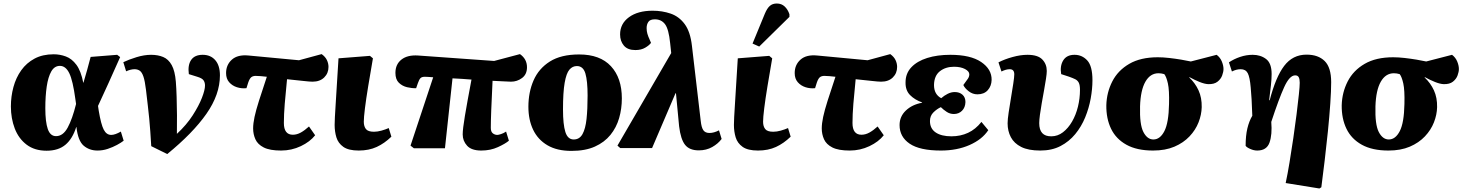

<svg xmlns="http://www.w3.org/2000/svg" viewBox="-20 -843 8348 1093"><path d="M245 15Q177 15 131.5 -19.5Q86 -54 64 -111.5Q42 -169 42 -237Q42 -294 56.5 -347.5Q71 -401 101 -443Q131 -485 177 -509.5Q223 -534 286 -534Q321 -534 355 -521.5Q389 -509 415 -474Q441 -439 454 -372H455Q467 -411 476 -444.5Q485 -478 496 -519L647 -531L664 -518Q628 -436 597.5 -369.5Q567 -303 538 -240L542 -213Q555 -135 570.5 -105Q586 -75 613 -75Q635 -75 668 -94L684 -42Q670 -31 646 -18Q622 -5 593.5 4.5Q565 14 535 14Q489 14 456.5 -13.5Q424 -41 415 -120H414Q393 -53 352.5 -19Q312 15 245 15ZM299 -68Q339 -68 365.5 -117Q392 -166 413 -251L409 -279Q395 -384 374.5 -426Q354 -468 321 -468Q290 -468 272 -436.5Q254 -405 246 -350.5Q238 -296 238 -227Q238 -149 252 -108.5Q266 -68 299 -68Z M932 34 841 -11Q838 -59 835.5 -96Q833 -133 829.5 -168Q826 -203 821.5 -242Q817 -281 811 -332Q805 -382 796.5 -407Q788 -432 775.5 -440.5Q763 -449 746 -449Q724 -449 698 -437L682 -489Q713 -504 757 -517.5Q801 -531 840 -531Q879 -531 909 -518.5Q939 -506 957.5 -472.5Q976 -439 981 -378Q984 -341 985.5 -291.5Q987 -242 987.5 -187Q988 -132 987 -81Q1042 -132 1077 -186.5Q1112 -241 1129.5 -286Q1147 -331 1147 -356Q1147 -374 1138.5 -386Q1130 -398 1103 -406L1055 -421Q1048 -472 1068 -501.5Q1088 -531 1134 -531Q1179 -531 1205.5 -500.5Q1232 -470 1232 -414Q1232 -305 1155 -195Q1078 -85 932 34Z M1580 14Q1516 14 1481.5 -3.5Q1447 -21 1434 -50Q1421 -79 1421 -112Q1421 -140 1429 -177.5Q1437 -215 1454.5 -270Q1472 -325 1499 -406Q1481 -408 1465 -409.5Q1449 -411 1436 -411Q1420 -411 1410.5 -403.5Q1401 -396 1393 -373L1383 -341Q1355 -338 1328.5 -346.5Q1302 -355 1284.5 -375Q1267 -395 1267 -427Q1267 -474 1300 -503.5Q1333 -533 1395 -527L1682 -500L1811 -535Q1832 -520 1841 -501Q1850 -482 1850 -462Q1850 -426 1825.5 -402Q1801 -378 1759 -378Q1743 -378 1704 -382.5Q1665 -387 1614 -392Q1606 -315 1601 -252.5Q1596 -190 1596 -143Q1596 -76 1647 -76Q1670 -76 1692.5 -88.5Q1715 -101 1739 -123L1774 -73Q1745 -36 1692.5 -11Q1640 14 1580 14Z M2022 14Q1964 14 1934.5 -7Q1905 -28 1895 -61Q1885 -94 1885 -132Q1885 -162 1891 -252.5Q1897 -343 1907 -511L2086 -525L2103 -511Q2088 -425 2076 -352Q2064 -279 2057.5 -226.5Q2051 -174 2051 -150Q2051 -124 2063 -108.5Q2075 -93 2109 -93Q2129 -93 2152 -99.5Q2175 -106 2193 -114L2208 -65Q2169 -27 2124.5 -6.5Q2080 14 2022 14Z M2720 14Q2664 14 2639 -13.5Q2614 -41 2614 -78Q2614 -108 2626.5 -183Q2639 -258 2664 -390Q2637 -392 2610 -394Q2583 -396 2556 -397L2513 1H2336L2317 -14L2446 -403Q2433 -404 2421 -405Q2409 -406 2399 -406Q2381 -406 2373.5 -398Q2366 -390 2359 -370L2349 -341Q2325 -340 2297.5 -346.5Q2270 -353 2250.5 -372Q2231 -391 2231 -428Q2231 -477 2265.5 -504Q2300 -531 2360 -527L2793 -496L2940 -535Q2980 -507 2980 -460Q2980 -420 2952 -399Q2924 -378 2889 -378Q2872 -378 2844 -380Q2816 -382 2784 -383Q2779 -283 2776.5 -216.5Q2774 -150 2774 -115Q2774 -93 2785.5 -84Q2797 -75 2811 -75Q2817 -75 2831.5 -79.5Q2846 -84 2861 -94L2877 -42Q2857 -25 2814.5 -5.5Q2772 14 2720 14Z M3233 16Q3151 16 3096.5 -16Q3042 -48 3015 -104.5Q2988 -161 2988 -235Q2988 -318 3017.5 -385.5Q3047 -453 3110.5 -493Q3174 -533 3277 -533Q3396 -533 3458 -466Q3520 -399 3520 -283Q3520 -224 3504.5 -170.5Q3489 -117 3455 -75Q3421 -33 3366.5 -8.5Q3312 16 3233 16ZM3246 -49Q3279 -49 3296 -79.5Q3313 -110 3319 -166Q3325 -222 3325 -299Q3325 -382 3312.5 -424.5Q3300 -467 3264 -467Q3239 -467 3221.5 -446.5Q3204 -426 3194.5 -372Q3185 -318 3185 -220Q3185 -134 3198.5 -91.5Q3212 -49 3246 -49Z M3958 13Q3905 13 3880 -18.5Q3855 -50 3846 -124L3828 -313L3825 -311L3692 0H3511L3495 -14L3801 -541L3795 -597Q3787 -677 3766 -705Q3745 -733 3708 -733Q3681 -733 3671 -718.5Q3661 -704 3661 -683Q3661 -666 3665.5 -650.5Q3670 -635 3678 -618L3686 -599Q3676 -585 3653 -571.5Q3630 -558 3597 -558Q3553 -558 3531.5 -583.5Q3510 -609 3510 -647Q3510 -708 3560.5 -745Q3611 -782 3695 -782Q3750 -782 3798 -765.5Q3846 -749 3878 -705.5Q3910 -662 3919 -582L3969 -155Q3973 -117 3984 -101.5Q3995 -86 4019 -86Q4044 -86 4073 -101L4088 -52Q4068 -25 4034.5 -6Q4001 13 3958 13Z M4295 14Q4237 14 4207.5 -7Q4178 -28 4168 -61Q4158 -94 4158 -132Q4158 -162 4164 -252.5Q4170 -343 4180 -511L4359 -525L4376 -511Q4361 -425 4349 -352Q4337 -279 4330.5 -226.5Q4324 -174 4324 -150Q4324 -124 4336 -108.5Q4348 -93 4382 -93Q4402 -93 4425 -99.5Q4448 -106 4466 -114L4481 -65Q4442 -27 4397.5 -6.5Q4353 14 4295 14ZM4302 -578 4264 -595 4334 -765Q4347 -796 4362.5 -809.5Q4378 -823 4402 -823Q4429 -823 4447 -806Q4465 -789 4474 -762V-747Z M4817 14Q4753 14 4718.5 -3.5Q4684 -21 4671 -50Q4658 -79 4658 -112Q4658 -140 4666 -177.5Q4674 -215 4691.5 -270Q4709 -325 4736 -406Q4718 -408 4702 -409.5Q4686 -411 4673 -411Q4657 -411 4647.5 -403.5Q4638 -396 4630 -373L4620 -341Q4592 -338 4565.5 -346.5Q4539 -355 4521.5 -375Q4504 -395 4504 -427Q4504 -474 4537 -503.5Q4570 -533 4632 -527L4919 -500L5048 -535Q5069 -520 5078 -501Q5087 -482 5087 -462Q5087 -426 5062.5 -402Q5038 -378 4996 -378Q4980 -378 4941 -382.5Q4902 -387 4851 -392Q4843 -315 4838 -252.5Q4833 -190 4833 -143Q4833 -76 4884 -76Q4907 -76 4929.5 -88.5Q4952 -101 4976 -123L5011 -73Q4982 -36 4929.5 -11Q4877 14 4817 14Z M5336 14Q5216 14 5158.5 -25Q5101 -64 5101 -131Q5101 -180 5137 -214Q5173 -248 5229 -258V-260Q5187 -275 5160.5 -302Q5134 -329 5135 -374Q5135 -425 5168 -460Q5201 -495 5258.5 -513Q5316 -531 5390 -531Q5505 -531 5565.5 -490Q5626 -449 5625 -388Q5624 -353 5603 -329.5Q5582 -306 5544 -306Q5517 -306 5494.5 -323.5Q5472 -341 5464 -359Q5482 -383 5490 -395Q5498 -407 5498 -420Q5498 -437 5473.5 -450Q5449 -463 5411 -463Q5363 -463 5330.5 -437.5Q5298 -412 5297 -359Q5297 -306 5338 -284Q5355 -299 5375 -309Q5395 -319 5415 -319Q5442 -319 5459 -304Q5476 -289 5476 -262Q5475 -231 5456.5 -212.5Q5438 -194 5410 -194Q5388 -194 5369.5 -206Q5351 -218 5336 -233Q5314 -223 5294 -203.5Q5274 -184 5274 -154Q5274 -111 5306.5 -89Q5339 -67 5396 -67Q5448 -67 5491 -87Q5534 -107 5567 -149L5606 -102Q5571 -49 5499.5 -17.5Q5428 14 5336 14Z M5902 14Q5834 14 5793.5 -6.5Q5753 -27 5734.5 -62Q5716 -97 5716 -141Q5716 -163 5722 -203Q5728 -243 5735.5 -287.5Q5743 -332 5748.5 -368.5Q5754 -405 5754 -420Q5754 -449 5728 -449Q5707 -449 5681 -436L5664 -488Q5699 -506 5744.5 -518.5Q5790 -531 5829 -531Q5888 -531 5913.5 -504.5Q5939 -478 5939 -439Q5939 -424 5934.5 -394.5Q5930 -365 5923.5 -329Q5917 -293 5910.5 -256.5Q5904 -220 5900 -189.5Q5896 -159 5896 -142Q5896 -66 5965 -67Q6001 -67 6031 -90Q6061 -113 6083 -151Q6105 -189 6116.5 -236Q6128 -283 6128 -332Q6128 -358 6121.5 -371.5Q6115 -385 6101 -392Q6087 -399 6064 -407L6021 -421Q6013 -467 6032.5 -499Q6052 -531 6097 -531Q6140 -531 6169.5 -499Q6199 -467 6199 -386Q6199 -337 6189 -282Q6179 -227 6157.5 -174.5Q6136 -122 6101 -79.5Q6066 -37 6017 -11.5Q5968 14 5902 14Z M6544 14Q6452 14 6392.5 -19Q6333 -52 6305 -110Q6277 -168 6278 -244Q6280 -317 6312 -379.5Q6344 -442 6408.5 -479.5Q6473 -517 6571 -517Q6601 -517 6636 -513Q6671 -509 6704 -503.5Q6737 -498 6759 -493L6906 -531Q6926 -516 6935.5 -493Q6945 -470 6945 -450Q6945 -434 6937.5 -413.5Q6930 -393 6911 -378Q6892 -363 6858 -364Q6837 -365 6808.5 -376.5Q6780 -388 6751 -404L6750 -402Q6784 -370 6803 -328.5Q6822 -287 6821 -233Q6820 -190 6803 -146.5Q6786 -103 6751.5 -66.5Q6717 -30 6665.5 -8Q6614 14 6544 14ZM6546 -49Q6584 -49 6608.5 -96.5Q6633 -144 6635 -251Q6637 -330 6628.5 -368Q6620 -406 6608 -421Q6591 -426 6575 -426Q6528 -426 6500.5 -378Q6473 -330 6470 -238Q6467 -134 6489 -91.5Q6511 -49 6546 -49Z M7491 230 7299 199Q7310 148 7321 81Q7332 14 7342.5 -57Q7353 -128 7361 -192.5Q7369 -257 7374 -304.5Q7379 -352 7379 -372Q7379 -392 7373.5 -403Q7368 -414 7353 -414Q7321 -414 7290.5 -347Q7260 -280 7217 -149Q7223 -77 7207 -31.5Q7191 14 7137 14Q7118 14 7097.5 5Q7077 -4 7071 -13Q7071 -71 7081 -112.5Q7091 -154 7109 -184Q7107 -242 7105 -277Q7103 -312 7100 -344Q7095 -404 7083 -426.5Q7071 -449 7043 -449Q7018 -449 6993 -436L6976 -488Q7004 -507 7039.5 -519Q7075 -531 7111 -531Q7156 -531 7187.5 -507Q7219 -483 7219 -422Q7219 -394 7215 -357.5Q7211 -321 7205 -273L7208 -272Q7242 -404 7290.5 -468Q7339 -532 7418 -532Q7484 -532 7521 -495.5Q7558 -459 7558 -375Q7558 -327 7553 -254Q7548 -181 7539.5 -96.5Q7531 -12 7521 71Q7511 154 7502 223Z M7884 14Q7792 14 7732.5 -19Q7673 -52 7645 -110Q7617 -168 7618 -244Q7620 -317 7652 -379.5Q7684 -442 7748.5 -479.5Q7813 -517 7911 -517Q7941 -517 7976 -513Q8011 -509 8044 -503.5Q8077 -498 8099 -493L8246 -531Q8266 -516 8275.5 -493Q8285 -470 8285 -450Q8285 -434 8277.5 -413.5Q8270 -393 8251 -378Q8232 -363 8198 -364Q8177 -365 8148.5 -376.5Q8120 -388 8091 -404L8090 -402Q8124 -370 8143 -328.5Q8162 -287 8161 -233Q8160 -190 8143 -146.5Q8126 -103 8091.5 -66.5Q8057 -30 8005.5 -8Q7954 14 7884 14ZM7886 -49Q7924 -49 7948.5 -96.5Q7973 -144 7975 -251Q7977 -330 7968.5 -368Q7960 -406 7948 -421Q7931 -426 7915 -426Q7868 -426 7840.5 -378Q7813 -330 7810 -238Q7807 -134 7829 -91.5Q7851 -49 7886 -49Z"/></svg>

Font: Literata 36pt ExtraBold
Style: Italic
Weight: 800
Italic angle: -2°
Designer: Latin by Veronika Burian and Jose Scaglione. Greek by Irene Vlachou. Cyrillic by Vera Evstafieva
Foundry: TypeTogether
Version: Version 3.002